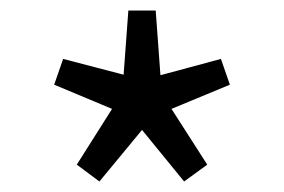

<svg xmlns="http://www.w3.org/2000/svg" viewBox="-20 -817 540 365"><path d="M169 -472 250 -570 330 -472 374 -504 306 -610 417 -656 400 -705 285 -674 276 -797H224L215 -675L100 -705L83 -656L193 -610L126 -504Z"/></svg>

Font: Noto Sans Mono CJK HK
Style: Regular
Weight: 400
Designer: Ryoko NISHIZUKA 西塚涼子 (kana, bopomofo & ideographs); Paul D. Hunt (Latin, Greek & Cyrillic); Sandoll Communications 산돌커뮤니
Foundry: Adobe
Version: Version 2.004;hotconv 1.0.118;makeotfexe 2.5.65603